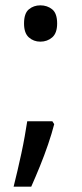

<svg xmlns="http://www.w3.org/2000/svg" viewBox="-20 -570 308 719"><path d="M183 -105Q174 -70 160 -29Q146 12 129.5 52.5Q113 93 97 129H31Q38 101 45.5 69Q53 37 60 4.5Q67 -28 72.5 -59Q78 -90 82 -116H176ZM70 -482Q70 -520 88 -535Q106 -550 131 -550Q157 -550 175.5 -535Q194 -520 194 -482Q194 -446 175.5 -430Q157 -414 131 -414Q106 -414 88 -430Q70 -446 70 -482Z"/></svg>

Font: eng115
Style: Regular
Weight: 400
Designer: Monotype Design Team
Foundry: Monotype Imaging Inc.
Version: Version 2.013